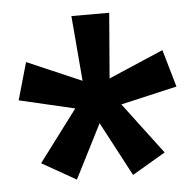

<svg xmlns="http://www.w3.org/2000/svg" viewBox="-42 -779 584 578"><g transform="rotate(-5 250.0 -489.5)"><path d="M167.9 -244.6 64.8 -303 181.6 -458.4 14 -497.5 46.2 -610.4 210.8 -539.3 194.2 -736.4H308.5L292.4 -539.3L458.2 -610.4L490.8 -497.5L320.9 -458.4L438.1 -303L337.5 -243.8L250.7 -407.7Z"/></g></svg>

Font: Comme
Style: Regular
Weight: 400
Designer: Vernon Adams
Foundry: Vernon Adams
Version: Version 1.000;gftools[0.9.27]